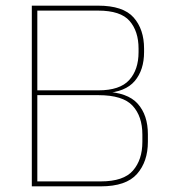

<svg xmlns="http://www.w3.org/2000/svg" viewBox="-20 -659 601 679"><path d="M101.5 0V-17.5H336.5Q417 -17.5 450.2 -55.8Q483.5 -94 483.5 -157.5V-183Q483.5 -247.5 449 -285Q414.5 -322.5 328 -322.5H104.5V-339.5H328Q404 -339.5 437 -376Q470 -412.5 470 -474.5V-487Q470 -548.5 438.2 -585Q406.5 -621.5 327 -621.5H101.5V-639H327Q415.5 -639 452.5 -597.2Q489.5 -555.5 489.5 -487V-475Q489.5 -411.5 456.5 -372.5Q423.5 -333.5 350.5 -329.5L347.5 -335Q431 -332.5 467 -292.2Q503 -252 503 -184V-157.5Q503 -87.5 464.5 -43.8Q426 0 336.5 0ZM92.5 0V-639H112V0Z"/></svg>

Font: Anek Gujarati Medium Thin
Style: Regular
Weight: 250
Version: Version 1.003